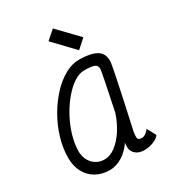

<svg xmlns="http://www.w3.org/2000/svg" viewBox="-207 -983 1014 1116"><g transform="rotate(-30 300.0 -425.5)"><path d="M503 -87 535 -28Q522 -9 492 2.5Q462 14 431 14Q396 14 374.5 -4Q353 -22 352 -49Q352 -58 352.5 -68Q353 -78 355 -82Q326 -38 284.5 -12Q243 14 200 14Q147 14 107 -9Q67 -32 45.5 -73Q24 -114 24 -168Q24 -232 43.5 -298Q63 -364 97.5 -424Q132 -484 175.5 -531Q219 -578 267.5 -605Q316 -632 363 -632Q436 -632 476.5 -610.5Q517 -589 517 -536Q517 -532 515.5 -520.5Q514 -509 509 -483.5Q504 -458 494.5 -411.5Q485 -365 469 -291Q453 -217 429 -108Q425 -82 427.5 -68.5Q430 -55 454 -55Q466 -55 479.5 -64Q493 -73 503 -87ZM205 -55Q241 -55 276.5 -81.5Q312 -108 342.5 -154Q373 -200 392 -258Q415 -367 429.5 -439Q444 -511 445 -527Q444 -548 424.5 -555.5Q405 -563 358 -563Q325 -563 289 -539.5Q253 -516 218.5 -475Q184 -434 156.5 -383.5Q129 -333 112.5 -278.5Q96 -224 95 -173Q96 -120 126.5 -87.5Q157 -55 205 -55ZM392 -679 264 -813 323 -865 451 -732Z"/></g></svg>

Font: Victor Mono
Style: Italic
Weight: 400
Italic angle: -12°
Monospace: yes
Designer: Rune Bjørnerås
Version: Version 1.561;gftools[0.9.30]